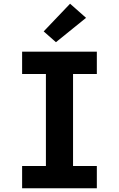

<svg xmlns="http://www.w3.org/2000/svg" viewBox="-20 -1013 640 1033"><path d="M99 0V-120H227V-615H99V-735H501V-615H373V-120H501V0ZM281 -786 215 -844 357 -993 443 -917Z"/></svg>

Font: Iosevka Curly Slab HvEx
Style: Regular
Weight: 900
Width: 7
Monospace: yes
Designer: Belleve Invis
Foundry: Belleve Invis
Version: Version 11.1.0; ttfautohint (v1.8.3)